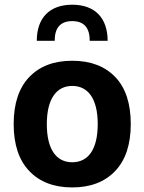

<svg xmlns="http://www.w3.org/2000/svg" viewBox="-20 -798 618 823"><path d="M214.4 -623C214.4 -679.2 239.3 -707.5 289.6 -707.5C339.8 -707.5 364.7 -679.2 364.7 -623H441.4C441.4 -721.2 386.7 -777.8 289.6 -777.8C192.4 -777.8 137.7 -721.2 137.7 -623ZM289.6 -537.6C210.9 -537.6 149.9 -514.2 105.5 -467.8C61 -421.4 38.6 -354 38.6 -266.1C38.6 -178.7 61 -111.3 105.5 -64.9C149.9 -18.1 211.4 5.4 289.6 5.4C367.7 5.4 429.2 -18.1 473.6 -64.9C518.1 -111.3 540.5 -178.7 540.5 -266.1C540.5 -354 518.6 -421.4 474.1 -467.8C429.7 -514.2 368.2 -537.6 289.6 -537.6ZM289.6 -429.7C357.4 -429.7 398.9 -375 398.9 -266.1C398.9 -157.2 357.9 -102.5 289.6 -102.5C221.7 -102.5 180.7 -157.2 180.7 -266.1C180.7 -375 222.7 -429.7 289.6 -429.7Z"/></svg>

Font: Estedad Bold
Style: Regular
Weight: 700
Designer: Amin Abedi
Version: Version 7.3